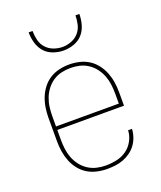

<svg xmlns="http://www.w3.org/2000/svg" viewBox="-138 -829 777 925"><g transform="rotate(-20 250.0 -366.0)"><path d="M251 8Q225 8 199 2Q173 -4 151 -17.5Q129 -31 112.5 -52Q96 -73 86.5 -97.5Q77 -122 73 -148Q69 -174 69 -200V-320Q69 -346 73 -372Q77 -398 86.5 -422Q96 -446 112 -467Q128 -488 150 -502Q172 -516 198 -522Q224 -528 250 -528Q276 -528 302 -522Q328 -516 350 -502Q372 -488 388 -467Q404 -446 413.5 -422Q423 -398 427 -372Q431 -346 431 -320V-251H89V-200Q89 -176 92 -152.5Q95 -129 103.5 -107Q112 -85 126.5 -66Q141 -47 161 -34Q181 -21 204 -15.5Q227 -10 251 -10Q279 -10 307 -16Q335 -22 357.5 -38Q380 -54 394 -79.5Q408 -105 409 -133H429Q428 -112 421 -91.5Q414 -71 401.5 -54Q389 -37 371.5 -24.5Q354 -12 334 -4.5Q314 3 293 5.5Q272 8 251 8ZM89 -269H411V-320Q411 -344 408 -367.5Q405 -391 396.5 -413Q388 -435 373.5 -454Q359 -473 339.5 -486Q320 -499 297 -504.5Q274 -510 250 -510Q226 -510 203 -504.5Q180 -499 160.5 -486Q141 -473 126.5 -454Q112 -435 103.5 -413Q95 -391 92 -367.5Q89 -344 89 -320ZM250 -600Q223 -600 196.5 -609.5Q170 -619 152.5 -639Q135 -659 127.5 -686Q120 -713 120 -740H140Q140 -717 145.5 -693.5Q151 -670 166.5 -652.5Q182 -635 204.5 -626.5Q227 -618 250 -618Q273 -618 295.5 -626.5Q318 -635 333.5 -652.5Q349 -670 354.5 -693.5Q360 -717 360 -740H380Q380 -713 372.5 -686Q365 -659 347.5 -639Q330 -619 303.5 -609.5Q277 -600 250 -600Z"/></g></svg>

Font: Iosevka Curly Slab Thin
Style: Regular
Weight: 100
Monospace: yes
Designer: Belleve Invis
Foundry: Belleve Invis
Version: Version 22.1.2; ttfautohint (v1.8.4)